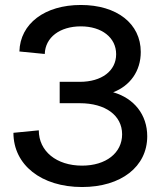

<svg xmlns="http://www.w3.org/2000/svg" viewBox="-20 -736 660 772"><path d="M310 16C467 16 572 -66 572 -188C572 -275 519 -341 435 -365C503 -391 546 -450 546 -527C546 -641 450 -716 305 -716C160 -716 61 -641 58 -529L160 -519C162 -586 221 -630 305 -630C389 -630 447 -585 447 -518C447 -451 389 -407 301 -407H220V-321H301C404 -321 471 -272 471 -196C471 -121 406 -70 310 -70C207 -70 136 -128 136 -212L34 -202C34 -73 146 16 310 16Z"/></svg>

Font: Uncut Sans Medium
Style: Regular
Weight: 500
Designer: Kasper Nordkvist
Foundry: UNCUT.wtf
Version: Version 1.304;Glyphs 3.2 (3246)